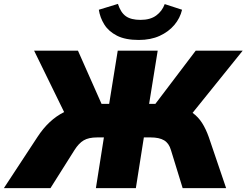

<svg xmlns="http://www.w3.org/2000/svg" viewBox="-73 -965 1265 985"><path d="M0 0ZM-53 0 119 -262Q177 -351 256 -390L102 -705H327L448 -432H487L531 -705H736L692 -432H724L931 -705H1172L915 -386Q944 -365 963.5 -334.5Q983 -304 998 -262L1087 0H864L804 -195Q794 -230 769 -245Q744 -260 700 -260H665L624 0H419L460 -260H425Q382 -260 356.5 -245Q331 -230 309 -195L186 0ZM639 -760Q570 -760 527 -782Q484 -804 462 -839.5Q440 -875 434 -915L532 -945Q546 -901 572.5 -882Q599 -863 648 -863Q698 -863 728.5 -885.5Q759 -908 772 -944L861 -915Q851 -872 821.5 -837Q792 -802 746 -781Q700 -760 639 -760Z"/></svg>

Font: Winston Black
Style: Italic
Weight: 900
Italic angle: -9°
Designer: Original fonts by Vernon Adams / Changes by Cristiano Sobral
Foundry: VOriginal fonts by Vernon Adams / Changes by Cristiano Sobral
Version: Version 2.503;July 17, 2020;FontCreator 13.0.0.2655 64-bit